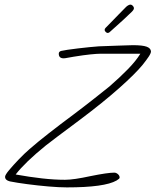

<svg xmlns="http://www.w3.org/2000/svg" viewBox="-20 -806 675 833"><path d="M270 7Q237 7 190.5 3Q144 -1 98.5 -7Q53 -13 23 -19Q2 -24 2 -39Q2 -47 19.5 -68Q37 -89 61.5 -114.5Q86 -140 108 -159Q141 -188 191.5 -227.5Q242 -267 300 -310Q353 -350 391.5 -380.5Q430 -411 455 -431Q502 -472 536 -507Q570 -542 589 -573H419Q402 -573 372.5 -570Q343 -567 300 -560Q281 -557 271.5 -555Q262 -553 256 -553Q235 -553 235 -573Q235 -582 245 -585Q253 -587 273 -590Q293 -593 318.5 -596Q344 -599 368.5 -601.5Q393 -604 409 -605Q475 -608 492 -608Q506 -608 523 -609Q540 -610 557 -610Q598 -610 616 -603.5Q634 -597 635 -583Q635 -575 625 -560Q615 -545 599 -525Q568 -487 498.5 -425Q429 -363 325 -285Q267 -242 230 -214Q193 -186 179 -175Q89 -102 48 -49Q109 -38 162.5 -32Q216 -26 262 -26Q281 -26 308.5 -30Q336 -34 373 -42Q447 -57 476 -57Q484 -57 491.5 -50.5Q499 -44 499 -36Q499 -33 496.5 -30.5Q494 -28 486 -23Q434 7 270 7ZM447 -663Q443 -663 438.5 -667.5Q434 -672 434 -676Q434 -681 438 -685Q446 -693 462 -709.5Q478 -726 496 -744.5Q514 -763 527 -776Q531 -780 536.5 -783Q542 -786 546 -786Q551 -786 555.5 -781.5Q560 -777 561 -772V-770Q561 -764 552 -755Q543 -746 515 -720Q487 -694 455 -666Q451 -663 447 -663Z"/></svg>

Font: Oooh Baby
Style: Regular
Weight: 400
Designer: Robert E. Leuschke
Foundry: Robert E. Leuschke
Version: Version 1.011; ttfautohint (v1.8.3)